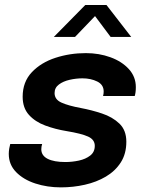

<svg xmlns="http://www.w3.org/2000/svg" viewBox="-20 -758 604 788"><path d="M230 11Q173.5 11 124.8 -5Q76 -21 46 -51.8Q16 -82.5 16 -126.5Q16 -137 18 -148.8Q20 -160.5 22 -167H153Q149.5 -156.5 149.5 -145.5Q149.5 -119.5 175.5 -106.2Q201.5 -93 248 -93Q276 -93 303.8 -99Q331.5 -105 350.2 -119.5Q369 -134 369 -159.5Q369 -185 341.5 -197.5Q314 -210 253 -220Q207 -227.5 165.8 -242.8Q124.5 -258 98.8 -286.5Q73 -315 73 -361Q73 -422 110.8 -461.8Q148.5 -501.5 207.8 -520.8Q267 -540 332.5 -540Q386.5 -540 433.2 -523Q480 -506 508.8 -474.5Q537.5 -443 537.5 -400.5Q537.5 -388 536.2 -379.2Q535 -370.5 533 -364H403Q405.5 -373 405.5 -382.5Q405.5 -410.5 379 -423.5Q352.5 -436.5 318.5 -436.5Q292.5 -436.5 266 -430.5Q239.5 -424.5 221.8 -411.2Q204 -398 204 -376Q204 -349.5 232.5 -336.8Q261 -324 312.5 -314.5Q355.5 -306.5 398.5 -292.2Q441.5 -278 470 -250.8Q498.5 -223.5 498.5 -176.5Q498.5 -127 475.8 -91.5Q453 -56 414.5 -33.2Q376 -10.5 328.2 0.2Q280.5 11 230 11ZM201 -606.5 330 -737.5H417L518.5 -606.5H434L370 -692L288 -606.5Z"/></svg>

Font: Epilogue SemiBold
Style: Italic
Weight: 600
Italic angle: -12°
Designer: Tyler Finck
Foundry: Etcetera Type Co
Version: Version 2.111; ttfautohint (v1.8.3)